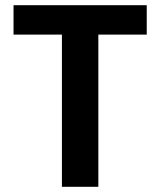

<svg xmlns="http://www.w3.org/2000/svg" viewBox="-20 -718 617 738"><path d="M544 -698V-585H358V0H218V-585H32V-698Z"/></svg>

Font: MSTAGE SemiBold
Style: Regular
Weight: 600
Designer: Ninad Kale (Devanagari), Jonny Pinhorn (Latin)
Foundry: Indian Type Foundry
Version: 4.004